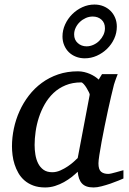

<svg xmlns="http://www.w3.org/2000/svg" viewBox="-20 -805 561 837"><path d="M371.1 -392.1Q371.6 -394.5 367.4 -403.3Q363.3 -412.1 357.4 -421.6Q351.6 -431.2 345 -438.5Q338.4 -445.8 334 -445.8Q295.9 -445.8 265.9 -433.3Q235.8 -420.9 213.4 -399.7Q190.9 -378.4 175 -350.6Q159.2 -322.8 149.4 -292.5Q139.6 -262.2 135.3 -231.4Q130.9 -200.7 130.9 -172.9Q130.9 -151.9 134.3 -130.9Q137.7 -109.9 146.2 -92.8Q154.8 -75.7 169.7 -64.9Q184.6 -54.2 208 -54.2Q225.6 -54.2 243.2 -62Q260.7 -69.8 275.9 -80.1Q291 -90.3 302.2 -100.6Q313.5 -110.8 318.8 -116.2ZM518.1 -26.9Q512.2 -24.4 496.6 -17.8Q481 -11.2 461.7 -4.6Q442.4 2 422.6 7.1Q402.8 12.2 388.2 12.2Q370.1 12.2 357.7 7.8Q345.2 3.4 337.2 -5.4Q329.1 -14.2 324.7 -26.9Q320.3 -39.6 318.8 -56.2Q307.6 -45.4 292.5 -33.4Q277.3 -21.5 259 -11.2Q240.7 -1 220 5.6Q199.2 12.2 176.8 12.2Q147.5 12.2 125.2 3.9Q103 -4.4 86.9 -18.3Q70.8 -32.2 60.3 -50.5Q49.8 -68.8 43.5 -88.6Q37.1 -108.4 34.7 -128.7Q32.2 -148.9 32.2 -167Q32.2 -205.6 40.5 -244.9Q48.8 -284.2 65.2 -320.6Q81.5 -356.9 106 -388.7Q130.4 -420.4 162.4 -443.8Q194.3 -467.3 233.6 -480.7Q272.9 -494.1 319.8 -494.1Q333.5 -494.1 346.9 -491Q360.4 -487.8 372.1 -482.7Q383.8 -477.5 393.6 -471.2Q403.3 -464.8 410.2 -458L424.8 -481.9H493.2Q490.7 -476.1 487.8 -468Q484.9 -460 481.9 -451.7Q479 -443.4 476.8 -436Q474.6 -428.7 474.1 -424.8Q470.7 -411.6 464.4 -385Q458 -358.4 450.9 -325.2Q443.8 -292 436.3 -255.6Q428.7 -219.2 422.9 -186.8Q417 -154.3 413.1 -129.2Q409.2 -104 409.2 -92.8Q409.2 -66.4 420.4 -56.6Q431.6 -46.9 452.1 -46.9Q457 -46.9 466.6 -49.1Q476.1 -51.3 486.3 -54.2Q496.6 -57.1 505.4 -59.6Q514.2 -62 518.1 -63ZM437.5 -682.1Q437.5 -705.6 422.4 -719.2Q407.2 -732.9 384.3 -732.9Q368.7 -732.9 354.2 -726.6Q339.8 -720.2 328.4 -709.5Q316.9 -698.7 310.1 -684.6Q303.2 -670.4 303.2 -654.8Q303.2 -631.3 319.1 -617.2Q335 -603 357.4 -603Q372.6 -603 387.2 -609.6Q401.9 -616.2 412.8 -627.2Q423.8 -638.2 430.7 -652.3Q437.5 -666.5 437.5 -682.1ZM349.6 -550.8Q328.6 -550.8 310.8 -557.9Q293 -564.9 280 -577.6Q267.1 -590.3 259.8 -607.9Q252.4 -625.5 252.4 -646Q252.4 -673.3 263.9 -698.5Q275.4 -723.6 294.7 -742.9Q314 -762.2 339.1 -773.7Q364.3 -785.2 391.6 -785.2Q412.6 -785.2 430.4 -778.1Q448.2 -771 461.4 -758.1Q474.6 -745.1 481.9 -727.5Q489.3 -710 489.3 -689Q489.3 -661.1 477.8 -636.2Q466.3 -611.3 446.8 -592.3Q427.2 -573.2 402.1 -562Q377 -550.8 349.6 -550.8Z"/></svg>

Font: Charis SIL Viet
Style: Italic
Weight: 400
Italic angle: -11°
Foundry: SIL International
Version: Version 5.000